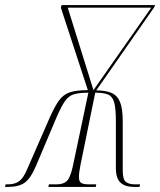

<svg xmlns="http://www.w3.org/2000/svg" viewBox="-84 -734 629 754"><path d="M-64 0 -62 -10H-54Q-25 -10 -8.5 -22.5Q8 -35 22 -68L113 -276Q132 -318 148.5 -340.5Q165 -363 190.5 -371.5Q216 -380 261 -380L155 -704L158 -714H525L522 -706L294 -379Q331 -379 354 -369Q377 -359 387.5 -333Q398 -307 398 -257V-65Q398 -28 411 -19Q424 -10 446 -10H466L464 0H443Q406 0 388.5 -17.5Q371 -35 371 -73V-259Q371 -308 364.5 -331.5Q358 -355 341 -362.5Q324 -370 290 -370L232 -86Q226 -56 226 -39Q226 -21 235 -15.5Q244 -10 266 -10H294L292 0H106L108 -10H138Q165 -10 178.5 -23Q192 -36 202 -81L263 -370Q228 -370 207 -364Q186 -358 171.5 -337.5Q157 -317 138 -273L58 -84Q37 -34 13.5 -17Q-10 0 -52 0ZM283 -380 510 -704H182Z"/></svg>

Font: Noto Serif Display ExtraCondensed Thin
Style: Italic
Weight: 100
Width: 2
Italic angle: -12°
Designer: Monotype Design Team
Foundry: Monotype Imaging Inc.
Version: Version 2.009